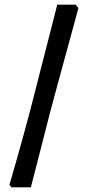

<svg xmlns="http://www.w3.org/2000/svg" viewBox="-20 -695 369 825"><path d="M29.3 110 20.5 98.8Q20.5 98.8 29 69.8Q37.5 40.7 51 -6.6Q64.6 -53.9 80.3 -111.5Q96.1 -169 111.1 -226L226.1 -675H305L317.1 -660.5Q317.1 -660.5 308.8 -630.4Q300.6 -600.4 287.1 -550.6Q273.6 -500.7 257.3 -441.4Q241 -382.1 225 -323Q209 -264 196 -215Q180 -153 165.2 -95Q150.5 -37 138.5 9.5Q126.5 56 119.5 83Q112.5 110 112.5 110Z"/></svg>

Font: Alegreya
Style: Regular
Weight: 400
Designer: Juan Pablo del Peral
Foundry: Huerta Tipografica
Version: Version 2.009